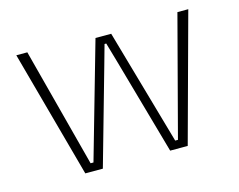

<svg xmlns="http://www.w3.org/2000/svg" viewBox="-75 -597 881 708"><g transform="rotate(-15 365.5 -243.0)"><path d="M170 0 37 -486.5H79L198.5 -31H209.5L335.5 -472.5H395.5L521.5 -31H532L652 -486.5H693.5L561 0H494L390 -368L368.5 -442.5H362L341 -367.5L237 0Z"/></g></svg>

Font: Anek Gujarati ExtraLight
Style: Regular
Weight: 250
Version: Version 1.003